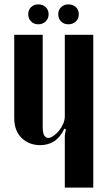

<svg xmlns="http://www.w3.org/2000/svg" viewBox="-20 -858 491 877"><path d="M274 -270Q254 -229 226 -212Q198 -195 164 -195Q113 -195 79 -227.5Q45 -260 45 -320V-699H175V-281Q175 -251 182 -239.5Q189 -228 200 -228Q211 -228 224.5 -237.5Q238 -247 249.5 -261Q261 -275 268.5 -292.5Q276 -310 276 -325V-699H406V-1H276V-239L281 -268ZM109 -793Q109 -813 122 -825.5Q135 -838 155 -838Q175 -838 188.5 -825.5Q202 -813 202 -793Q202 -773 188.5 -760Q175 -747 155 -747Q135 -747 122 -760Q109 -773 109 -793ZM246 -793Q246 -813 259.5 -825.5Q273 -838 292 -838Q313 -838 326.5 -825.5Q340 -813 340 -793Q340 -773 326.5 -760Q313 -747 292 -747Q272 -747 259 -760Q246 -773 246 -793Z"/></svg>

Font: Moniqa Black Heading
Style: Regular
Weight: 900
Designer: Rajesh Rajput
Foundry: Rajesh Rajput
Version: Version 1.000